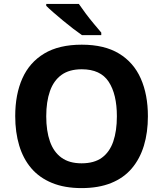

<svg xmlns="http://www.w3.org/2000/svg" viewBox="-20 -954 836 984"><path d="M738 -358Q738 -275 717.5 -207.5Q697 -140 655.5 -91Q614 -42 549.5 -16Q485 10 398 10Q311 10 246.5 -16.5Q182 -43 140.5 -91.5Q99 -140 78.5 -208Q58 -276 58 -359Q58 -470 94.5 -552Q131 -634 206.5 -679.5Q282 -725 399 -725Q515 -725 590 -679.5Q665 -634 701.5 -551.5Q738 -469 738 -358ZM217 -358Q217 -283 236 -229Q255 -175 295 -146Q335 -117 398 -117Q463 -117 502.5 -146Q542 -175 560.5 -229Q579 -283 579 -358Q579 -471 537 -535Q495 -599 399 -599Q335 -599 295 -570Q255 -541 236 -487Q217 -433 217 -358ZM384 -934Q399 -912 419.5 -884.5Q440 -857 461.5 -831.5Q483 -806 499 -787V-774H400Q381 -787 355.5 -806.5Q330 -826 303.5 -848Q277 -870 254 -890Q231 -910 217 -924V-934Z"/></svg>

Font: Noto Sans Sinhala
Style: Regular
Weight: 400
Designer: Jelle Bosma - Monotype Design Team
Foundry: Monotype Imaging Inc.
Version: Version 2.006